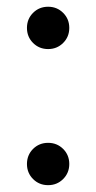

<svg xmlns="http://www.w3.org/2000/svg" viewBox="-20 -537 284 567"><path d="M59.6 -454.6Q59.6 -428.2 77.6 -410.2Q95.7 -392.1 122.1 -392.1Q148.4 -392.1 166.5 -410.2Q184.6 -428.2 184.6 -454.6Q184.6 -481 166.5 -499Q148.4 -517.1 122.1 -517.1Q95.7 -517.1 77.6 -499Q59.6 -481 59.6 -454.6ZM59.6 -52.7Q59.6 -26.4 77.6 -8.3Q95.7 9.8 122.1 9.8Q148.4 9.8 166.5 -8.3Q184.6 -26.4 184.6 -52.7Q184.6 -79.1 166.5 -97.2Q148.4 -115.2 122.1 -115.2Q95.7 -115.2 77.6 -97.2Q59.6 -79.1 59.6 -52.7Z"/></svg>

Font: Giphurs
Style: Regular
Weight: 400
Version: Version 2.010